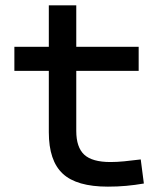

<svg xmlns="http://www.w3.org/2000/svg" viewBox="-20 -694 626 724"><path d="M386.7 9.8Q269 9.8 216.6 -39.1Q164.1 -87.9 164.1 -195.3V-426.8H34.2V-517.6H164.1V-673.8H267.6V-517.6H502.9V-426.8H267.6V-200.2Q267.6 -138.7 297.6 -110.8Q327.6 -83 396.5 -83Q420.9 -83 448.2 -85.7Q475.6 -88.4 510.7 -92.8L522.5 -2Q488.3 3.9 455.8 6.8Q423.3 9.8 386.7 9.8Z"/></svg>

Font: Cascadia Mono PL
Style: Regular
Weight: 400
Monospace: yes
Designer: Aaron Bell
Foundry: Saja Typeworks
Version: Version 2404.023; ttfautohint (v1.8.4)